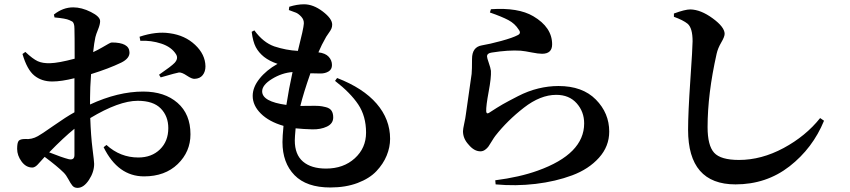

<svg xmlns="http://www.w3.org/2000/svg" viewBox="-20 -827 4040 913"><path d="M334 -89.8V-214.8Q281.2 -171.9 213.9 -102.5Q275.4 -78.1 305.7 -70.3Q334 -63.5 334 -89.8ZM133.8 -30.3Q103.5 -30.3 82.5 -59.1Q61.5 -87.9 61.5 -119.1Q61.5 -148.4 68.8 -157.2Q76.2 -166 99.6 -166Q130.9 -163.1 160.2 -179.7Q173.8 -186.5 234.4 -229Q294.9 -271.5 334 -293V-455.1Q271.5 -439.5 228.5 -439.5Q177.7 -439.5 143.1 -467.8Q108.4 -496.1 86.9 -570.3L100.6 -580.1Q135.7 -546.9 159.2 -536.1Q182.6 -525.4 217.8 -526.4Q257.8 -527.3 335 -547.9Q335 -665 334 -690.4Q334 -705.1 331.1 -713.4Q328.1 -721.7 323.7 -724.6Q319.3 -727.5 309.6 -731.4Q293 -739.3 239.3 -744.1L236.3 -757.8Q279.3 -792 328.1 -792Q368.2 -792 412.1 -770Q456.1 -748 456.1 -726.6Q456.1 -710.9 446.3 -687Q436.5 -663.1 433.6 -650.4Q427.7 -624 422.9 -579.1Q444.3 -588.9 465.3 -601.1Q486.3 -613.3 496.6 -619.1Q506.8 -625 511.7 -625Q593.8 -625 595.7 -579.1Q597.7 -549.8 556.6 -529.3Q498 -501 413.1 -474.6Q408.2 -409.2 408.2 -361.3V-330.1Q541 -391.6 661.1 -391.6Q762.7 -391.6 824.2 -337.9Q885.7 -284.2 885.7 -188.5Q885.7 -105.5 825.2 -46.9Q764.6 11.7 665 11.7Q541 11.7 472.7 -127L486.3 -137.7Q551.8 -78.1 637.7 -78.1Q701.2 -78.1 740.7 -116.7Q780.3 -155.3 780.3 -217.8Q780.3 -274.4 744.6 -311Q709 -347.7 634.8 -347.7Q545.9 -347.7 409.2 -265.6Q412.1 -180.7 419.9 -119.6Q427.7 -58.6 427.7 -47.9Q427.7 -8.8 402.8 28.8Q377.9 66.4 348.6 66.4Q333 66.4 324.2 55.7Q315.4 44.9 305.2 25.4Q294.9 5.9 283.2 -5.9Q252.9 -36.1 192.4 -81.1Q185.5 -73.2 174.3 -61Q163.1 -48.8 158.7 -43.9Q154.3 -39.1 147.5 -34.7Q140.6 -30.3 133.8 -30.3ZM647.5 -632.8 643.6 -652.3Q722.7 -678.7 787.1 -668.9Q859.4 -659.2 907.7 -613.8Q956.1 -568.4 957 -511.7Q957 -486.3 943.8 -469.7Q930.7 -453.1 905.3 -452.1Q892.6 -451.2 868.7 -467.3Q844.7 -483.4 831.1 -482.4Q821.3 -481.4 744.1 -459L736.3 -471.7Q795.9 -512.7 810.5 -528.3Q829.1 -548.8 817.4 -568.4Q795.9 -603.5 747.1 -619.6Q698.2 -635.7 647.5 -632.8Z M1226.6 -392.6Q1226.6 -343.8 1341.8 -328.1Q1353.5 -404.3 1371.1 -484.4Q1320.3 -480.5 1273.4 -451.7Q1226.6 -422.9 1226.6 -392.6ZM1564.5 -268.6Q1564.5 -239.3 1534.7 -225.1Q1504.9 -210.9 1464.8 -211.9Q1424.8 -212.9 1385.7 -216.8Q1381.8 -173.8 1381.8 -159.2Q1381.8 -91.8 1420.9 -58.6Q1460 -25.4 1530.3 -25.4Q1613.3 -25.4 1667 -74.2Q1720.7 -123 1720.7 -196.3Q1720.7 -274.4 1683.6 -330.1Q1646.5 -385.7 1573.2 -442.4L1583 -456.1Q1707 -408.2 1771 -334Q1835 -259.8 1835 -167Q1835 -127 1818.8 -87.4Q1802.7 -47.9 1770 -13.2Q1737.3 21.5 1680.7 43Q1624 64.5 1550.8 64.5Q1437.5 64.5 1380.4 5.9Q1323.2 -52.7 1323.2 -151.4Q1323.2 -177.7 1328.1 -228.5Q1259.8 -248 1220.7 -286.6Q1181.6 -325.2 1181.6 -371.1Q1181.6 -412.1 1213.9 -452.6Q1246.1 -493.2 1299.8 -523.4Q1261.7 -536.1 1235.4 -556.6Q1210 -577.1 1196.3 -603Q1182.6 -628.9 1176.8 -675.8L1189.5 -682.6Q1231.4 -625 1284.2 -606.4Q1340.8 -587.9 1396.5 -585Q1423.8 -692.4 1424.8 -714.8Q1425.8 -733.4 1412.6 -747.6Q1399.4 -761.7 1387.7 -766.6Q1376 -771.5 1353.5 -779.3L1355.5 -794.9Q1392.6 -806.6 1425.8 -806.6Q1469.7 -806.6 1514.6 -772.5Q1559.6 -738.3 1559.6 -710Q1559.6 -699.2 1555.7 -690.4Q1551.8 -681.6 1543.5 -670.4Q1535.2 -659.2 1531.2 -652.3Q1508.8 -613.3 1494.1 -578.1Q1527.3 -574.2 1543 -557.1Q1558.6 -540 1558.6 -517.6Q1558.6 -497.1 1542.5 -487.3Q1526.4 -477.5 1503.9 -477.5Q1481.4 -477.5 1456.1 -478.5Q1422.9 -383.8 1408.2 -323.2Q1420.9 -323.2 1452.1 -323.7Q1483.4 -324.2 1497.1 -323.2Q1510.7 -322.3 1529.8 -317.4Q1548.8 -312.5 1556.6 -300.3Q1564.5 -288.1 1564.5 -268.6Z M2446.3 -686.5Q2428.7 -714.8 2397.5 -731.4Q2366.2 -748 2309.6 -767.6L2314.5 -783.2Q2444.3 -792 2515.6 -750Q2605.5 -697.3 2605.5 -616.2Q2605.5 -571.3 2557.6 -571.3Q2540 -571.3 2508.3 -577.6Q2476.6 -584 2456.1 -585.9Q2398.4 -589.8 2318.4 -577.1Q2295.9 -574.2 2295.9 -558.6Q2295.9 -551.8 2304.2 -528.3Q2312.5 -504.9 2314.5 -490.2Q2316.4 -459 2303.7 -391.1Q2291 -323.2 2292 -297.9Q2293 -283.2 2304.7 -290Q2346.7 -317.4 2370.6 -331.1Q2394.5 -344.7 2442.9 -369.6Q2491.2 -394.5 2539.6 -406.2Q2587.9 -418 2635.7 -418Q2750 -418 2813.5 -353.5Q2877 -289.1 2877 -201.2Q2877 -130.9 2828.1 -76.7Q2779.3 -22.5 2700.7 6.8Q2622.1 36.1 2527.3 47.4Q2432.6 58.6 2336.9 49.8L2335 30.3Q2450.2 15.6 2537.1 -15.6Q2757.8 -94.7 2757.8 -240.2Q2757.8 -295.9 2722.2 -335.9Q2686.5 -376 2625 -376Q2549.8 -376 2471.2 -314.9Q2392.6 -253.9 2335.9 -181.6Q2329.1 -172.9 2318.8 -155.8Q2308.6 -138.7 2302.7 -130.4Q2296.9 -122.1 2286.6 -114.7Q2276.4 -107.4 2264.6 -107.4Q2234.4 -107.4 2208 -139.6Q2181.6 -168 2181.6 -203.1Q2181.6 -212.9 2187.5 -239.7Q2193.4 -266.6 2195.3 -283.2Q2220.7 -459 2222.7 -475.6Q2224.6 -495.1 2224.6 -546.9Q2224.6 -603.5 2271.5 -611.3Q2307.6 -617.2 2363.3 -632.3Q2418.9 -647.5 2442.4 -660.2Q2460 -668.9 2446.3 -686.5Z M3250 -713.9Q3228.5 -731.4 3184.6 -747.1V-762.7Q3237.3 -782.2 3262.7 -782.2Q3312.5 -781.2 3369.1 -739.7Q3425.8 -698.2 3425.8 -666Q3425.8 -652.3 3409.7 -625Q3393.6 -597.7 3387.7 -571.3Q3344.7 -379.9 3344.7 -222.7Q3344.7 -134.8 3376 -100.6Q3407.2 -66.4 3494.1 -66.4Q3600.6 -66.4 3706.1 -123Q3811.5 -179.7 3879.9 -265.6L3898.4 -252.9Q3844.7 -122.1 3734.4 -36.1Q3624 49.8 3477.5 49.8Q3252 49.8 3252 -210Q3252 -290 3262.7 -445.8Q3273.4 -601.6 3273.4 -630.9Q3273.4 -693.4 3250 -713.9Z"/></svg>

Font: GenYoMin TW TTF Bold
Style: Regular
Weight: 700
Version: Version 1.300